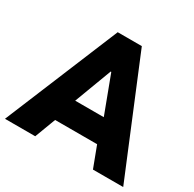

<svg xmlns="http://www.w3.org/2000/svg" viewBox="-165 -886 1062 1052"><g transform="rotate(30 366.0 -360.0)"><path d="M-7.8 0 290 -719.7H442.4L740.2 0H548.8L482.4 -175.8L468.8 -246.1L368.2 -513.7H364.3L263.7 -246.1L250 -175.8L183.6 0ZM168 -131.8V-278.3H564.5V-131.8Z"/></g></svg>

Font: Reddit Sans Black
Style: Regular
Weight: 900
Version: Version 1.014